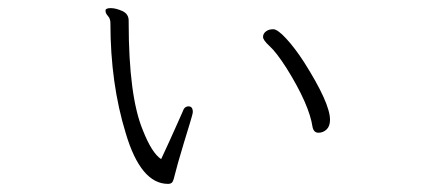

<svg xmlns="http://www.w3.org/2000/svg" viewBox="-20 -453 1040 473"><path d="M297 -398V-402Q297 -419 281 -426Q265 -433 253 -433Q241 -433 240 -428V-426Q240 -420 246 -413.5Q252 -407 252 -396Q252 -247 290 -124Q327 0 394 0Q402 0 405 -5Q408 -10 411.5 -25.5Q415 -41 433 -101Q440 -124 447.5 -148.5Q455 -173 455 -177Q455 -191 444.5 -191Q434 -191 430 -178Q427 -171 418 -151Q409 -131 398 -106.5Q387 -82 377 -61Q354 -76 332 -132Q297 -216 297 -398ZM750 -140Q753 -126 764.5 -126Q776 -126 784.5 -134Q793 -142 793 -158Q793 -199 729 -300Q707 -334 685.5 -357.5Q664 -381 653 -381Q642 -381 635 -375.5Q628 -370 628 -362Q628 -354 644.5 -339Q661 -324 686 -285Q742 -195 750 -140Z"/></svg>

Font: LXGW WenKai TC Light
Style: Regular
Weight: 300
Designer: LXGW / Fontworks Inc.
Foundry: LXGW / Fontworks Inc.
Version: Version 1.330